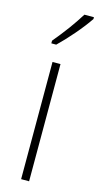

<svg xmlns="http://www.w3.org/2000/svg" viewBox="-120 -801 434 837"><g transform="rotate(15 97.0 -382.0)"><path d="M194 -756V-764H151C119 -713 88 -671 44 -618V-606H66C105 -643 163 -709 194 -756ZM106 0V-529H70V0Z"/></g></svg>

Font: Noto Sans Ethiopic ExtraCondensed ExtraLight
Style: Regular
Weight: 200
Width: 2
Designer: Monotype Design Team
Foundry: Monotype Imaging Inc.
Version: Version 2.102